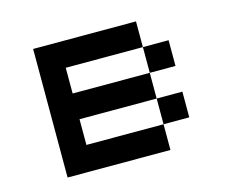

<svg xmlns="http://www.w3.org/2000/svg" viewBox="-70 -530 749 626"><g transform="rotate(-15 304.0 -217.0)"><path d="M434 -173.6H173.6V-86.8H434V0H86.8V-434H434V-347.2H173.6V-260.4H434ZM434 -347.2H520.8V-260.4H434ZM434 -173.6H520.8V-86.8H434Z"/></g></svg>

Font: 8-bit Operator+ 8
Style: Regular
Weight: 400
Designer: GrandChaos9000
Version: Version 1.3.0 - August 1, 2014